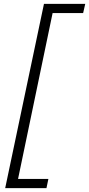

<svg xmlns="http://www.w3.org/2000/svg" viewBox="-20 -813 464 1000"><path d="M209 -793H424L413 -745H254L74 119H232L222 167H7Z"/></svg>

Font: Mona Sans Light
Style: Italic
Weight: 300
Italic angle: -11.7°
Designer: Deni Anggara
Foundry: GitHub
Version: Version 2.000